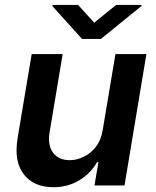

<svg xmlns="http://www.w3.org/2000/svg" viewBox="-20 -770 648 797"><path d="M406.2 -229.4 459.2 -545.5H587.7L496.8 0H372.2L388.5 -96.9H382.8Q357.2 -51.1 309.8 -22Q262.4 7.1 201 7.1Q120.7 7.1 78.8 -46.3Q36.9 -99.8 53.3 -198.2L111.5 -545.5H240.1L185.4 -218Q177.6 -166.2 200.6 -135.7Q223.7 -105.1 269.9 -105.1Q298.3 -105.1 327.2 -119Q356.2 -132.8 377.8 -160.3Q399.5 -187.9 406.2 -229.4ZM304 -749.6 371.1 -675.8 462 -749.6H567.8L566.8 -744.7L398.8 -608.3H320.7L197.4 -744.7L198.5 -749.6Z"/></svg>

Font: Inter UI Semi Bold
Style: Italic
Weight: 600
Italic angle: -9.39999°
Designer: Rasmus Andersson
Foundry: rsms
Version: 3.2;8d6f07862